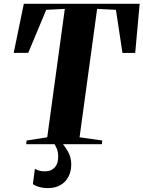

<svg xmlns="http://www.w3.org/2000/svg" viewBox="-20 -763 759 1016"><path d="M118.5 0 121 -19.5 230 -36.5 323 -716 224.5 -711 129.5 -483.5 52.5 -483 106 -743H719L695.5 -483H628L593.5 -711L494 -716L401 -36.5L521 -19.5L519 0ZM282 -16.5 300 -14.5Q321.5 7 339.2 38Q357 69 357 106.5Q357 144 342.2 172.2Q327.5 200.5 299.8 216.5Q272 232.5 232 232.5Q209 232.5 189 227Q169 221.5 154 211.5L164.5 130.5Q175.5 136.5 189.2 140.5Q203 144.5 222.5 143.5Q251.5 142.5 269.8 123Q288 103.5 288 66Q288 38 277.8 17.2Q267.5 -3.5 259 -14.5Z"/></svg>

Font: Merriweather 144pt ExtraBold
Style: Italic
Weight: 800
Italic angle: -7.8°
Version: Version 2.101